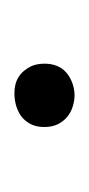

<svg xmlns="http://www.w3.org/2000/svg" viewBox="51 -159 123 265"><g transform="rotate(90 112.5 -26.5)"><path d="M139.6 6.3Q126.5 15.1 108.4 15.1Q82.5 15.1 71.3 -8.3Q67.9 -16.1 67.9 -26.4Q67.9 -55.7 96.2 -65.4Q104 -67.9 111.6 -67.9Q119.1 -67.9 127 -65.4Q134.8 -63 141.1 -57.9Q147.5 -52.7 151.4 -44.9Q155.3 -37.1 155.3 -25.9Q155.3 -14.6 150.9 -6.6Q146.5 1.5 139.6 6.3Z"/></g></svg>

Font: Pompiere 
Style: Regular
Weight: 400
Designer: Karolina Lach
Foundry: Sorkin Type Co.
Version: Version 1.002